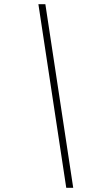

<svg xmlns="http://www.w3.org/2000/svg" viewBox="-20 -690 430 910"><path d="M195 -670H162L294 200H327Z"/></svg>

Font: LT Wave Thin
Style: Italic
Weight: 100
Designer: Daniel Lyons
Version: Version 2.5 (Glyphs App)